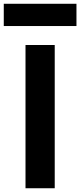

<svg xmlns="http://www.w3.org/2000/svg" viewBox="-47 -1003 427 1023"><path d="M88.9 -763.2H244.6V0H88.9ZM-26.9 -982.9H360.4V-864.3H-26.9Z"/></svg>

Font: Krona One
Style: Regular
Weight: 400
Version: Version 1.003